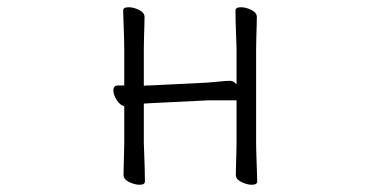

<svg xmlns="http://www.w3.org/2000/svg" viewBox="-20 -503 1040 530"><path d="M633 -226V-108Q633 -101 632.5 -83Q632 -65 631.5 -46.5Q631 -28 631 -20Q631 -8 646.5 -0.5Q662 7 675 7Q690 7 690 -2Q690 -14 689 -37Q688 -60 687.5 -81Q687 -102 687 -108V-367Q687 -379 687.5 -397Q688 -415 688.5 -431.5Q689 -448 689 -456Q689 -468 674 -475.5Q659 -483 645 -483Q630 -483 630 -474Q630 -463 630.5 -441Q631 -419 632 -398Q633 -377 633 -367V-270Q625 -280 615 -280Q605 -280 586.5 -278Q568 -276 553 -275L391 -267Q388 -267 384.5 -267Q381 -267 377 -266V-367Q377 -379 377.5 -397Q378 -415 378.5 -431.5Q379 -448 379 -456Q379 -468 364 -475.5Q349 -483 335 -483Q320 -483 320 -474Q320 -463 321 -441Q322 -419 322.5 -398Q323 -377 323 -367V-267H305Q293 -267 293 -253Q293 -241 302.5 -226.5Q312 -212 323 -210V-108Q323 -101 322.5 -83Q322 -65 321.5 -46.5Q321 -28 321 -20Q321 -8 336.5 -0.5Q352 7 365 7Q380 7 380 -2Q380 -14 379.5 -37Q379 -60 378 -81Q377 -102 377 -108V-217Q381 -217 384.5 -217.5Q388 -218 392 -218L554 -226Z"/></svg>

Font: Klee One
Style: Regular
Weight: 400
Designer: Fontworks Inc.
Foundry: Fontworks Inc.
Version: Version 1.100